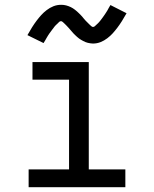

<svg xmlns="http://www.w3.org/2000/svg" viewBox="-20 -778 640 798"><path d="M99 0V-74H267V-447H115V-520H349V-74H501V0ZM366 -597Q361 -597 355.5 -598Q350 -599 345 -600Q340 -601 335.5 -603Q331 -605 326 -607.5Q321 -610 317 -612.5Q313 -615 308.5 -618Q304 -621 300 -625Q296 -629 292 -632.5Q288 -636 284.5 -640Q281 -644 278 -647.5Q275 -651 271.5 -655Q268 -659 264 -663.5Q260 -668 256 -672Q252 -676 249 -679Q246 -682 241.5 -686Q237 -690 234 -690Q229 -690 226 -687Q223 -684 219 -680Q215 -676 212 -673.5Q209 -671 207 -668Q205 -665 202.5 -662Q200 -659 197.5 -655.5Q195 -652 192 -648Q189 -644 186 -640Q183 -636 180 -631Q177 -626 174 -621Q171 -616 168 -610.5Q165 -605 161 -599L94 -632Q104 -650 113.5 -665Q123 -680 132.5 -692.5Q142 -705 151.5 -715.5Q161 -726 174 -736Q187 -746 202 -752Q217 -758 234 -758Q239 -758 244.5 -757.5Q250 -757 255 -755.5Q260 -754 264.5 -752.5Q269 -751 274 -748.5Q279 -746 283 -743.5Q287 -741 291.5 -737.5Q296 -734 300 -730.5Q304 -727 308 -723Q312 -719 315.5 -715.5Q319 -712 322 -708.5Q325 -705 328.5 -700.5Q332 -696 336 -692Q340 -688 344 -684Q348 -680 351 -677Q354 -674 358.5 -670Q363 -666 366 -666Q371 -666 374 -669Q377 -672 381 -675.5Q385 -679 388 -682Q391 -685 393 -687.5Q395 -690 397.5 -693Q400 -696 402.5 -699.5Q405 -703 408 -707Q411 -711 414 -715.5Q417 -720 420 -724.5Q423 -729 426 -734Q429 -739 432 -745Q435 -751 439 -757L506 -723Q496 -705 486.5 -690Q477 -675 467.5 -662.5Q458 -650 448.5 -639.5Q439 -629 426 -619Q413 -609 398 -603Q383 -597 366 -597Z"/></svg>

Font: Nova
Style: Regular
Weight: 400
Monospace: yes
Designer: Belleve Invis
Foundry: Belleve Invis
Version: Version 24.1.4; ttfautohint (v1.8.4)